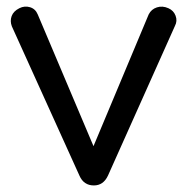

<svg xmlns="http://www.w3.org/2000/svg" viewBox="-20 -566 569 585"><path d="M266 -1Q235 -1 222 -31L16 -486Q10 -502 15.5 -517Q21 -532 39 -541Q55 -549 71.5 -544Q88 -539 95 -522L288 -66H242L433 -522Q441 -538 458 -543.5Q475 -549 493 -541Q509 -534 515 -518Q521 -502 513 -487L309 -31Q295 -1 266 -1Z"/></svg>

Font: Comfortaa SemiBold
Style: Regular
Weight: 600
Designer: Johan Aakerlund
Foundry: Johan Aakerlund
Version: Version 3.104; ttfautohint (v1.8.1.43-b0c9)